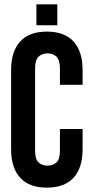

<svg xmlns="http://www.w3.org/2000/svg" viewBox="-20 -853 426 881"><path d="M359 -261V-168Q359 -83 317.5 -37.5Q276 8 195 8Q114 8 72.5 -37.5Q31 -83 31 -168V-532Q31 -617 72.5 -662.5Q114 -708 195 -708Q276 -708 317.5 -662.5Q359 -617 359 -532V-464H255V-539Q255 -577 239.5 -592.5Q224 -608 198 -608Q172 -608 156.5 -592.5Q141 -577 141 -539V-161Q141 -123 156.5 -108Q172 -93 198 -93Q224 -93 239.5 -108Q255 -123 255 -161V-261ZM243 -833V-737H147V-833Z"/></svg>

Font: SVN-Bebas Neue
Style: Bold
Weight: 700
Designer: Ryoichi Tsunekawa
Foundry: Ryoichi Tsunekawa
Version: Version 1.300; ttfautohint (v1.7.9-c794)